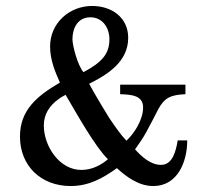

<svg xmlns="http://www.w3.org/2000/svg" viewBox="-20 -616 711 644"><path d="M47 -158C47 -59 118 8 217 8C279 8 326 -19 372 -52C404 -23 445 8 494 8C575 8 608 -72 608 -145H576C570 -109 559 -63 520 -63C484 -63 454 -92 433 -115C437 -120 465 -161 469 -170C474 -178 507 -242 511 -250C532 -289 554 -298 602 -300V-332H383V-300C420 -299 460 -296 460 -256C460 -213 429 -167 404 -144C384 -165 365 -193 346 -221C344 -224 298 -299 279 -335C339 -365 410 -408 410 -489C410 -558 354 -596 289 -596C212 -596 148 -538 148 -460C148 -415 165 -375 181 -339C104 -294 47 -247 47 -158ZM127 -195C127 -233 146 -262 177 -284C180 -287 196 -296 200 -298C240 -230 299 -124 342 -82C319 -62 288 -46 253 -46C179 -46 127 -126 127 -195ZM223 -484C223 -522 241 -558 283 -558C324 -558 347 -523 347 -484C347 -434 320 -406 260 -374C240 -397 223 -464 223 -484Z"/></svg>

Font: MusAnalysis
Style: Regular
Weight: 400
Version: Version 2.0